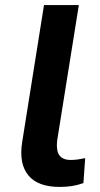

<svg xmlns="http://www.w3.org/2000/svg" viewBox="-20 -725 395 755"><path d="M214 10Q129 10 91.5 -35.5Q54 -81 67 -165L153 -705H290L205 -174Q202 -149 206 -131.5Q210 -114 223 -105Q236 -96 257 -96Q272 -96 286 -98Q300 -100 315 -103L308 -5Q285 3 263.5 6.5Q242 10 214 10Z"/></svg>

Font: Nunito Sans 7pt
Style: Bold Italic
Weight: 700
Italic angle: -9°
Version: Version 3.101;gftools[0.9.27]